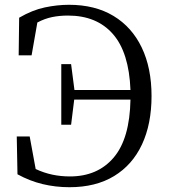

<svg xmlns="http://www.w3.org/2000/svg" viewBox="-20 -766 709 802"><path d="M58 -535 60 -692Q115 -724 167 -735Q219 -746 268 -746Q377 -746 454 -699.5Q531 -653 572 -567.5Q613 -482 613 -365Q613 -248 573 -162.5Q533 -77 456.5 -30.5Q380 16 270 16Q212 16 158 3Q104 -10 53 -38L50 -196H104L129 -60Q163 -44 198.5 -36.5Q234 -29 272 -29Q388 -29 455 -108Q522 -187 525 -350H290L277 -245H236V-498H277L291 -390H525Q519 -547 451.5 -624Q384 -701 264 -701Q228 -701 197 -694.5Q166 -688 136 -672L112 -535Z"/></svg>

Font: Shippori Mincho TTF
Style: Regular
Weight: 400
Version: Version 2.100